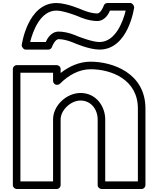

<svg xmlns="http://www.w3.org/2000/svg" viewBox="-20 -1226 1032 1270"><path d="M867.7 -1178.5C865.5 -1192.4 854.1 -1206 842 -1206H690C679 -1206 668.9 -1198.4 665.9 -1187.7C664.2 -1181.7 645.8 -1137 623 -1137C576.3 -1137 519.1 -1162.9 519.1 -1162.9C517.3 -1163.6 421.3 -1206 353 -1206C159.9 -1206 123.3 -925.5 123.3 -925.5C125.5 -911.6 136.9 -898 149 -898H300C310.6 -898 320.9 -905.3 324 -916C325.8 -921.9 344.9 -967 368 -967C414.7 -967 471.9 -941.1 471.9 -941.1C472.8 -940.8 569.9 -898 638 -898C831.1 -898 867.7 -1178.5 867.7 -1178.5ZM492.1 -986.9C485 -990.1 426.8 -1017 368 -1017C315.6 -1017 290.9 -966.5 282.7 -948H179.6C196.7 -1019.4 247 -1156 353 -1156C401 -1156 493.3 -1119.5 498.9 -1117.1C506 -1113.9 564.2 -1087 623 -1087C675.4 -1087 699.6 -1137.5 707.5 -1156H811.4C794.3 -1084.6 744 -948 638 -948C590 -948 497.7 -984.5 492.1 -986.9ZM381 -1V-436C381 -496.4 446.6 -561 513 -561C582.2 -561 626 -501.8 626 -436V-1C626 14.1 640.3 24 651 24H917C932.1 24 942 9.7 942 -1V-508C942 -742.8 724.9 -818 579 -818C504.5 -818 437 -787.2 381 -743.1V-770C381 -785.1 366.7 -795 356 -795H90C74.9 -795 65 -780.7 65 -770V-1C65 14.1 79.3 24 90 24H356C371.1 24 381 9.7 381 -1ZM331 -26H115V-745H331V-690C331 -679.3 340.9 -665 356 -665H359C364.5 -665 371.9 -667.5 376.7 -672.3C433.7 -729.3 503.8 -768 579 -768C715.1 -768 892 -701.2 892 -508V-26H676V-436C676 -522.2 615.8 -611 513 -611C419.4 -611 331 -527.6 331 -436Z"/></svg>

Font: Poland Can Into
Style: BigWritingsOLn
Weight: 700
Foundry: Cannot Into Space Fonts
Version: Version 0.92